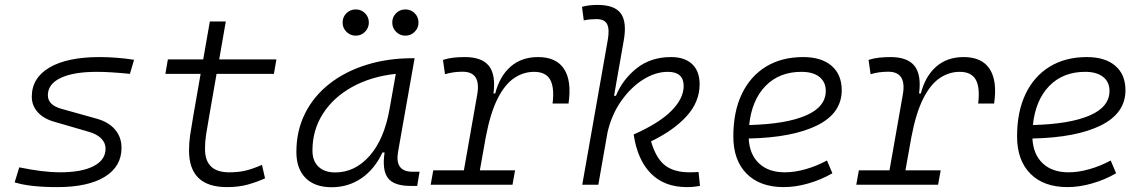

<svg xmlns="http://www.w3.org/2000/svg" viewBox="-20 -763 4728 793"><path d="M216.8 9.8Q103 9.8 40.5 -9.8L59.6 -71.8Q159.2 -51.3 227.5 -51.3Q317.4 -51.3 366.7 -76.9Q416 -102.5 416 -148.9Q416 -172.9 398.2 -190.9Q380.4 -209 348.1 -218.3L203.6 -260.3Q159.7 -272.9 135.5 -300Q111.3 -327.1 111.3 -363.3Q111.3 -441.4 184.8 -484.4Q258.3 -527.3 392.1 -527.3Q425.3 -527.3 462.2 -524.4Q499 -521.5 533.7 -516.1L516.6 -458Q432.6 -466.3 379.9 -466.3Q283.7 -466.3 230.7 -441.2Q177.7 -416 177.7 -369.6Q177.7 -329.1 233.9 -313.5L377.4 -273.4Q427.7 -259.8 454.8 -228.3Q481.9 -196.8 481.9 -152.8Q481.9 -75.2 412.6 -32.7Q343.3 9.8 216.8 9.8Z M917 9.8Q760.7 9.8 760.7 -141.6Q760.7 -173.3 765.1 -203.6Q769.5 -233.9 778.8 -287.1L808.6 -458H663.1L673.3 -517.6H819.3L846.7 -674.3H912.6L885.3 -517.6H1121.6L1111.3 -458H874.5L844.7 -287.1Q835.4 -234.9 831.1 -206.5Q826.7 -178.2 826.7 -147.9Q826.7 -51.3 926.3 -51.3Q964.4 -51.3 993.4 -58.1Q1022.5 -64.9 1062 -82L1074.7 -26.4Q1041 -11.2 1003.4 -0.7Q965.8 9.8 917 9.8Z M1349.6 10.3Q1280.3 10.3 1242.2 -27.8Q1204.1 -65.9 1204.1 -135.3Q1204.1 -223.1 1240 -294.7Q1275.9 -366.2 1340.8 -417Q1405.8 -467.8 1493.2 -495.1Q1580.6 -522.5 1683.1 -522.5H1692.4L1624 -135.7Q1609.9 -53.7 1683.6 -53.7H1712.9L1703.1 4.9H1676.3Q1606.9 4.9 1582.3 -27.6Q1557.6 -60.1 1568.4 -133.3H1559.6Q1527.3 -64 1472.9 -26.9Q1418.5 10.3 1349.6 10.3ZM1364.7 -50.8Q1445.8 -50.8 1506.3 -119.1Q1566.9 -187.5 1588.9 -312.5L1614.7 -458Q1511.7 -446.8 1434.1 -403.6Q1356.4 -360.4 1313.5 -293Q1270.5 -225.6 1270.5 -141.1Q1270.5 -98.1 1295.4 -74.5Q1320.3 -50.8 1364.7 -50.8ZM1449.2 -615.7Q1426.8 -615.7 1410.9 -631.6Q1395 -647.5 1395 -669.9Q1395 -692.9 1410.9 -708.5Q1426.8 -724.1 1449.2 -724.1Q1471.7 -724.1 1487.5 -708.5Q1503.4 -692.9 1503.4 -669.9Q1503.4 -647.5 1487.5 -631.6Q1471.7 -615.7 1449.2 -615.7ZM1654.3 -615.7Q1631.8 -615.7 1616 -631.6Q1600.1 -647.5 1600.1 -669.9Q1600.1 -692.9 1616 -708.5Q1631.8 -724.1 1654.3 -724.1Q1676.8 -724.1 1692.6 -708.5Q1708.5 -692.9 1708.5 -669.9Q1708.5 -647.5 1692.6 -631.6Q1676.8 -615.7 1654.3 -615.7Z M1758.8 0 1769.5 -59.6H1896L1951.2 -373.5Q1967.3 -466.8 1890.6 -466.8Q1872.1 -466.8 1854 -464.4Q1835.9 -461.9 1817.9 -456.5L1809.6 -515.6Q1830.6 -522.5 1853.3 -524.9Q1876 -527.3 1899.9 -527.3Q1970.7 -527.3 1999.5 -490.5Q2028.3 -453.6 2018.1 -377H2025.4Q2043.9 -448.7 2089.1 -488Q2134.3 -527.3 2202.1 -527.3Q2277.8 -527.3 2309.8 -478Q2341.8 -428.7 2328.1 -335.4H2262.2Q2270.5 -401.9 2252.2 -434.1Q2233.9 -466.3 2186 -466.3Q2142.1 -466.3 2103.8 -440.7Q2065.4 -415 2035.4 -356Q2005.4 -296.9 1986.3 -196.3L1961.9 -59.6H2107.4L2096.7 0Z M2816.9 9.8Q2724.1 9.8 2668.5 -46.4Q2612.8 -102.5 2597.2 -207.5Q2703.6 -254.9 2753.7 -305.9Q2803.7 -356.9 2803.7 -407.7Q2803.7 -466.3 2738.3 -466.3Q2687 -466.3 2636.2 -434.3Q2585.4 -402.3 2545.9 -346.2Q2506.3 -290 2489.3 -216.8L2451.2 0H2384.8L2490.2 -597.7Q2498 -642.1 2487.5 -663.1Q2477.1 -684.1 2442.9 -684.1Q2430.2 -684.1 2417 -682.9Q2403.8 -681.6 2391.1 -678.7L2383.8 -734.9Q2399.4 -739.3 2415.8 -741Q2432.1 -742.7 2448.2 -742.7Q2519 -742.7 2544.4 -707Q2569.8 -671.4 2556.2 -595.7L2516.1 -367.2H2523.9Q2551.3 -434.6 2609.6 -481Q2668 -527.3 2751.5 -527.3Q2808.1 -527.3 2838.9 -498Q2869.6 -468.8 2869.6 -415Q2869.6 -342.3 2815.9 -283.2Q2762.2 -224.1 2668.9 -179.2Q2689.5 -108.9 2726.6 -80.1Q2763.7 -51.3 2828.6 -51.3Q2841.8 -51.3 2849.4 -51.8Q2856.9 -52.2 2865.2 -52.7L2871.1 4.9Q2858.9 6.8 2846.4 8.3Q2834 9.8 2816.9 9.8Z M3221.7 -51.3Q3261.7 -51.3 3307.4 -64.2Q3353 -77.1 3395.5 -100.1L3418 -47.4Q3371.6 -20.5 3318.6 -5.4Q3265.6 9.8 3217.3 9.8Q3118.7 9.8 3063.7 -45.7Q3008.8 -101.1 3008.8 -199.7Q3008.8 -301.3 3043.7 -374.5Q3078.6 -447.8 3143.3 -487.5Q3208 -527.3 3297.4 -527.3Q3372.6 -527.3 3414.6 -491.2Q3456.5 -455.1 3456.5 -390.6Q3456.5 -295.4 3355 -245.1Q3253.4 -194.8 3072.3 -190.9Q3075.7 -125 3115 -88.1Q3154.3 -51.3 3221.7 -51.3ZM3074.2 -246.6Q3226.1 -250.5 3308.3 -285.9Q3390.6 -321.3 3390.6 -387.7Q3390.6 -424.3 3364.3 -445.3Q3337.9 -466.3 3290 -466.3Q3198.7 -466.3 3141.8 -408Q3085 -349.6 3074.2 -246.6Z M3516.6 0 3527.3 -59.6H3653.8L3709 -373.5Q3725.1 -466.8 3648.4 -466.8Q3629.9 -466.8 3611.8 -464.4Q3593.8 -461.9 3575.7 -456.5L3567.4 -515.6Q3588.4 -522.5 3611.1 -524.9Q3633.8 -527.3 3657.7 -527.3Q3728.5 -527.3 3757.3 -490.5Q3786.1 -453.6 3775.9 -377H3783.2Q3801.8 -448.7 3846.9 -488Q3892.1 -527.3 3960 -527.3Q4035.6 -527.3 4067.6 -478Q4099.6 -428.7 4085.9 -335.4H4020Q4028.3 -401.9 4010 -434.1Q3991.7 -466.3 3943.8 -466.3Q3899.9 -466.3 3861.6 -440.7Q3823.2 -415 3793.2 -356Q3763.2 -296.9 3744.1 -196.3L3719.7 -59.6H3865.2L3854.5 0Z M4393.6 -51.3Q4433.6 -51.3 4479.2 -64.2Q4524.9 -77.1 4567.4 -100.1L4589.8 -47.4Q4543.5 -20.5 4490.5 -5.4Q4437.5 9.8 4389.2 9.8Q4290.5 9.8 4235.6 -45.7Q4180.7 -101.1 4180.7 -199.7Q4180.7 -301.3 4215.6 -374.5Q4250.5 -447.8 4315.2 -487.5Q4379.9 -527.3 4469.2 -527.3Q4544.4 -527.3 4586.4 -491.2Q4628.4 -455.1 4628.4 -390.6Q4628.4 -295.4 4526.9 -245.1Q4425.3 -194.8 4244.1 -190.9Q4247.6 -125 4286.9 -88.1Q4326.2 -51.3 4393.6 -51.3ZM4246.1 -246.6Q4397.9 -250.5 4480.2 -285.9Q4562.5 -321.3 4562.5 -387.7Q4562.5 -424.3 4536.1 -445.3Q4509.8 -466.3 4461.9 -466.3Q4370.6 -466.3 4313.7 -408Q4256.8 -349.6 4246.1 -246.6Z"/></svg>

Font: Cascadia Code Light
Style: Italic
Weight: 300
Italic angle: -10°
Monospace: yes
Designer: Aaron Bell
Foundry: Saja Typeworks
Version: Version 2404.023; ttfautohint (v1.8.4)